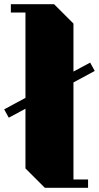

<svg xmlns="http://www.w3.org/2000/svg" viewBox="-52 -900 474 920"><path d="M300 -40H370V0H163L70 -93V-379L-10 -336L-32 -376L70 -431V-840H0V-880H207L300 -787V-557L380 -600L402 -560L300 -505Z"/></svg>

Font: Kumar One
Style: Regular
Weight: 400
Designer: Parimal Parmar
Foundry: Indian Type Foundry
Version: Version 1.000;PS 1.000;hotconv 1.0.88;makeotf.lib2.5.647800